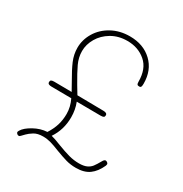

<svg xmlns="http://www.w3.org/2000/svg" viewBox="-165 -824 906 953"><g transform="rotate(30 288.5 -348.0)"><path d="M526 -93Q526 -90 524 -84Q505 -42 476 -21Q447 0 400 0Q369 0 343 -7.5Q317 -15 280 -29Q248 -42 226.5 -48Q205 -54 183 -54Q151 -54 131.5 -42Q112 -30 100.5 -18Q89 -6 86 -3Q82 1 80 2.5Q78 4 75 4Q69 4 64.5 -0.5Q60 -5 60 -9Q60 -12 64 -19Q77 -41 114 -61.5Q151 -82 189 -84Q209 -115 218 -145Q227 -175 227 -209Q227 -249 208 -288L94 -289Q84 -289 78 -292Q72 -295 72 -303Q72 -311 77 -314Q82 -317 94 -317L194 -316L170 -359Q139 -412 124 -447.5Q109 -483 109 -521Q109 -567 134 -608.5Q159 -650 204.5 -675Q250 -700 307 -700Q385 -700 434 -653.5Q483 -607 483 -530Q483 -517 480.5 -512Q478 -507 471 -507Q462 -507 459 -511Q456 -515 456 -526Q456 -600 413 -637Q370 -674 308 -674Q257 -674 218 -651Q179 -628 158 -592Q137 -556 137 -518Q137 -482 153 -447.5Q169 -413 201 -359L227 -316L377 -314Q399 -314 399 -300Q399 -292 394 -289Q389 -286 377 -286L240 -287Q255 -249 255 -206Q255 -134 217 -78Q235 -74 275 -58Q314 -43 343 -35Q372 -27 402 -27Q429 -27 445.5 -34.5Q462 -42 472 -55Q482 -68 496 -93Q503 -106 511 -106Q515 -106 520.5 -102Q526 -98 526 -93Z"/></g></svg>

Font: Mali ExtraLight
Style: Regular
Weight: 275
Version: Version 1.000; ttfautohint (v1.6)